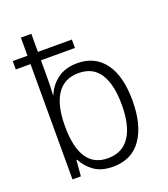

<svg xmlns="http://www.w3.org/2000/svg" viewBox="-140 -859 844 967"><g transform="rotate(-20 281.5 -375.0)"><path d="M300 10Q239 10 200.5 -17Q162 -44 141 -85H137L130 0H85V-618H6V-663H85V-760H141V-663H323V-618H141V-546Q141 -521 140.5 -491.5Q140 -462 138 -434H141Q159 -480 201 -511Q243 -542 307 -542Q401 -542 453 -472Q505 -402 505 -270Q505 -140 453 -65Q401 10 300 10ZM290 -39Q368 -39 407.5 -98Q447 -157 447 -269Q447 -377 410 -435Q373 -493 296 -493Q219 -493 180 -434.5Q141 -376 141 -265Q141 -39 290 -39Z"/></g></svg>

Font: Noto Sans Mono SemiCondensed Light
Style: Regular
Weight: 300
Width: 4
Designer: Monotype Design Team
Foundry: Monotype Imaging Inc.
Version: Version 2.014; ttfautohint (v1.8.4.7-5d5b)